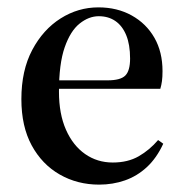

<svg xmlns="http://www.w3.org/2000/svg" viewBox="-20 -488 503 521"><path d="M249 13Q190 13 142 -14.5Q94 -42 66 -93.5Q38 -145 38 -219Q38 -297 67.5 -352.5Q97 -408 144.5 -438Q192 -468 247 -468Q298 -468 337.5 -446Q377 -424 399 -385.5Q421 -347 421 -295Q421 -279 419.5 -268Q418 -257 415 -247H77V-270H272Q307 -270 320 -283Q333 -296 333 -329Q333 -367 322.5 -392.5Q312 -418 293 -431Q274 -444 248 -444Q221 -444 196 -424Q171 -404 155.5 -359.5Q140 -315 140 -239Q140 -179 159 -136Q178 -93 211 -70Q244 -47 286 -47Q327 -47 356.5 -64Q386 -81 409 -108L423 -98Q405 -59 378.5 -34.5Q352 -10 319 1.5Q286 13 249 13Z"/></svg>

Font: Source Serif 4 60pt SemiBold
Style: Regular
Weight: 600
Version: Version 4.004;hotconv 1.0.116;makeotfexe 2.5.65601